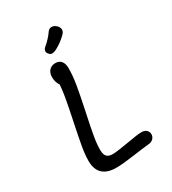

<svg xmlns="http://www.w3.org/2000/svg" viewBox="-227 -1071 1074 1199"><g transform="rotate(-30 310.0 -471.0)"><path d="M121 -111.3Q121 -154.8 131 -212.5Q141 -270.2 161.2 -366.7Q183 -469 194 -534.2Q205 -599.3 205 -651L221.7 -605.7Q205.8 -609 195.6 -630.2Q185.3 -651.3 185.3 -678.8Q185.3 -699 192.9 -714Q200.5 -729 214.5 -737.2Q228.5 -745.3 247.5 -745.3Q274.5 -745.3 288.8 -727Q303.2 -708.7 303.2 -676.5Q303.2 -622 291.9 -555.7Q280.7 -489.3 258.3 -384.5Q238 -290.3 228.2 -233.9Q218.3 -177.5 218.3 -135.3Q218.3 -114.3 223.8 -100.8Q229.2 -87.2 241.7 -80.3Q254.2 -73.5 275 -73.5Q292.8 -73.5 317.8 -77.2Q342.8 -80.8 388.8 -88.3Q428.2 -95.3 454.1 -99Q480 -102.7 496.5 -102.7Q518.7 -102.7 531.8 -91.1Q545 -79.5 545 -61Q545 -43 532.6 -30.2Q520.2 -17.3 499.5 -15.3Q473.7 -13 444.8 -9.1Q415.8 -5.2 376 0.2Q335.2 5.8 305.6 8.7Q276 11.5 250.8 11.5Q205.2 11.5 176.3 -3.7Q147.5 -18.8 134.2 -46.1Q121 -73.3 121 -111.3ZM289.8 -814.8Q312.5 -826 335.2 -842.9Q357.8 -859.8 375.3 -877.7Q389.2 -892.5 388.1 -908.2Q387 -923.8 372.2 -938Q362.7 -947.3 350.8 -950.9Q339 -954.5 327.6 -950.5Q316.2 -946.5 307.8 -933.5Q296.2 -916.5 279.4 -898.5Q262.7 -880.5 245.2 -866.2Q230.8 -853.8 229.8 -841.5Q228.7 -829.2 239.8 -817.5Q249.7 -806.5 262 -806.9Q274.3 -807.3 289.8 -814.8Z"/></g></svg>

Font: Monaspace Radon Var
Style: Regular
Weight: 400
Designer: Riley Cran and the Lettermatic Team
Version: Version 1.000 (Monaspace Radon Var)